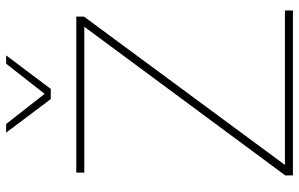

<svg xmlns="http://www.w3.org/2000/svg" viewBox="-194 -778 972 624"><g transform="rotate(-90 292.0 -466.0)"><path d="M424 -932 315 -787H282L173 -932H201L299 -807L397 -932ZM570 -26V0H34V-25L517 -678H43V-704H550V-679L68 -26Z"/></g></svg>

Font: Prodigy Sans ExtraLight
Style: Regular
Weight: 200
Designer: Wei Huang
Foundry: Wei Huang
Version: Version 1.003; ttfautohint (v1.8.3)